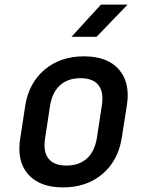

<svg xmlns="http://www.w3.org/2000/svg" viewBox="-20 -805 640 835"><path d="M254 10Q152 10 102 -47.5Q52 -105 68 -203L90 -347Q106 -445 174.5 -502.5Q243 -560 345 -560Q447 -560 497 -503Q547 -446 532 -348L509 -203Q493 -105 424.5 -47.5Q356 10 254 10ZM269 -85Q323 -85 357 -115Q391 -145 401 -203L423 -347Q432 -405 408 -435Q384 -465 330 -465Q276 -465 242 -435Q208 -405 198 -347L176 -203Q167 -145 191 -115Q215 -85 269 -85ZM291 -645 419 -785H535L400 -645Z"/></svg>

Font: NKDuy Mono SemiBold
Style: Italic
Weight: 600
Italic angle: -9°
Monospace: yes
Designer: NKDuy
Foundry: NKDuy
Version: Version 2.251; ttfautohint (v1.8.4.7-5d5b)